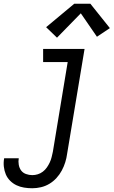

<svg xmlns="http://www.w3.org/2000/svg" viewBox="-69 -781 606 1024"><path d="M103 223Q81 223 59.5 219.5Q38 216 19 207Q0 198 -15 183Q-30 168 -38 149Q-46 130 -48.5 108Q-51 86 -47 64Q-47 64 -47 63.5Q-47 63 -47 63H31Q31 63 31 63Q31 63 31 63Q28 80 31 97.5Q34 115 43.5 128Q53 141 69.5 147Q86 153 103 153Q118 153 132.5 148.5Q147 144 159.5 134.5Q172 125 181 112Q190 99 196.5 85Q203 71 206.5 56.5Q210 42 213 28L292 -450H161V-520H382L289 39Q286 62 279 84.5Q272 107 260.5 128.5Q249 150 232 168.5Q215 187 194 199.5Q173 212 149.5 217.5Q126 223 103 223ZM235 -580 177 -636 327 -761H413L517 -631L448 -585L362 -710Z"/></svg>

Font: Iosevka Gothic
Style: Italic
Weight: 400
Italic angle: -9°
Monospace: yes
Designer: Belleve Invis
Foundry: Belleve Invis
Version: Version 15.5.1; ttfautohint (v1.8.4)